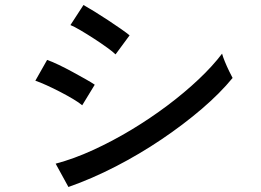

<svg xmlns="http://www.w3.org/2000/svg" viewBox="-20 -758 1040 766"><path d="M253 -12 202 -105Q274 -124 351.5 -159.5Q429 -195 504.5 -240.5Q580 -286 648.5 -337.5Q717 -389 773 -442Q829 -495 866 -544Q869 -532 877 -512.5Q885 -493 894 -474.5Q903 -456 908 -447Q858 -386 785 -323.5Q712 -261 624.5 -202Q537 -143 442 -94Q347 -45 253 -12ZM441 -541Q431 -551 407.5 -568Q384 -585 355.5 -603.5Q327 -622 301.5 -637Q276 -652 261 -658L313 -738Q331 -728 357 -712Q383 -696 411 -677.5Q439 -659 462 -643Q485 -627 497 -617ZM308 -338Q295 -349 271.5 -363Q248 -377 220 -391.5Q192 -406 165.5 -418Q139 -430 121 -436L168 -519Q188 -512 215 -499Q242 -486 269.5 -471Q297 -456 321 -442.5Q345 -429 358 -420Z"/></svg>

Font: Zen Kaku Gothic New Medium
Style: Regular
Weight: 500
Designer: Yoshimichi Ohira
Foundry: Positype
Version: Version 1.002